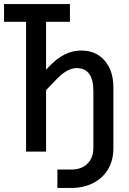

<svg xmlns="http://www.w3.org/2000/svg" viewBox="-20 -750 640 950"><path d="M264 180V89H332Q383 89 412.5 60Q442 31 442 -19V-299Q442 -413 359 -413Q311 -413 256 -354L208 -304V0H109V-642H0V-730H326V-642H208V-405L223 -421Q297 -500 382 -500Q454 -500 497.5 -450.5Q541 -401 541 -317V-17Q541 43 515 87Q489 131 441.5 155.5Q394 180 331 180Z"/></svg>

Font: JetBrains Mono NL Medium
Style: Regular
Weight: 500
Monospace: yes
Designer: Philipp Nurullin, Konstantin Bulenkov
Foundry: JetBrains
Version: Version 2.305; ttfautohint (v1.8.4.7-5d5b)